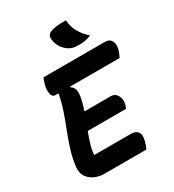

<svg xmlns="http://www.w3.org/2000/svg" viewBox="-219 -1057 1067 1179"><g transform="rotate(-30 314.5 -467.5)"><path d="M165 0Q137 0 106 -12.5Q75 -25 55 -51.5Q35 -78 39 -120Q45 -177 62 -232.5Q79 -288 100.5 -342.5Q122 -397 141.5 -453.5Q161 -510 172 -569H150Q128 -569 122.5 -596Q117 -623 126 -657Q130 -672 133.5 -681.5Q137 -691 141 -700H574Q609 -700 621.5 -676.5Q634 -653 625 -618Q621 -604 615.5 -591.5Q610 -579 605 -569H257L254 -564Q274 -552 278.5 -531.5Q283 -511 278 -482Q274 -460 268 -437.5Q262 -415 254 -393H440Q463 -393 476.5 -379Q490 -365 494 -344Q498 -323 492 -302Q490 -294 487.5 -289Q485 -284 483 -279H212Q197 -241 186 -204Q175 -167 172 -131H432Q465 -131 480 -112.5Q495 -94 485 -52Q477 -20 466 0ZM435 -934Q439 -886 459 -850.5Q479 -815 517 -780Q498 -771 477 -767Q456 -763 434 -763Q408 -763 391.5 -766.5Q375 -770 361 -779Q308 -813 300 -875Q295 -906 320 -919Q338 -928 368 -932Q398 -936 435 -934Z"/></g></svg>

Font: Recursive Mn Csl St
Style: Bold Italic
Weight: 700
Italic angle: -15°
Monospace: yes
Version: Version 1.079;hotconv 1.0.112;makeotfexe 2.5.65598; ttfautoh